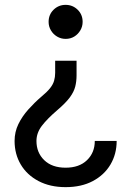

<svg xmlns="http://www.w3.org/2000/svg" viewBox="-20 -560 540 790"><path d="M250 210Q186 210 138.5 185Q91 160 65.5 117Q40 74 40 20Q40 -17 55.5 -49Q71 -81 96.5 -109.5Q122 -138 150 -162Q173 -181 185.5 -196.5Q198 -212 202.5 -227.5Q207 -243 207 -260V-310H295V-250Q295 -225 289.5 -203.5Q284 -182 267.5 -159.5Q251 -137 216 -107Q174 -71 152 -42Q130 -13 130 20Q130 68 162 99Q194 130 250 130Q306 130 338 99Q370 68 370 20H460Q460 74 434.5 117Q409 160 362 185Q315 210 250 210ZM250 -400Q231 -400 215 -409.5Q199 -419 189.5 -435Q180 -451 180 -470Q180 -500 200.5 -520Q221 -540 250 -540Q279 -540 299.5 -520Q320 -500 320 -470Q320 -451 310.5 -435Q301 -419 285.5 -409.5Q270 -400 250 -400Z"/></svg>

Font: Golos Text
Style: Regular
Weight: 400
Designer: A.Korolkova, Vitaly Kuzmin
Foundry: ParaType Ltd
Version: Version 2.004